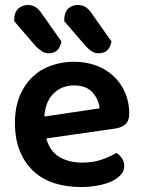

<svg xmlns="http://www.w3.org/2000/svg" viewBox="-20 -736 574 771"><path d="M166 -180Q180 -129 218 -106Q256 -83 312 -83Q354 -83 389.5 -95.5Q425 -108 447 -122Q461 -114 470 -100Q479 -86 479 -70Q479 -50 465.5 -34.5Q452 -19 428.5 -8Q405 3 373 9Q341 15 304 15Q245 15 196.5 -1Q148 -17 113.5 -49.5Q79 -82 59.5 -130Q40 -178 40 -242Q40 -304 59 -350Q78 -396 110.5 -427Q143 -458 186 -473Q229 -488 277 -488Q326 -488 367 -472.5Q408 -457 437 -429.5Q466 -402 482.5 -363.5Q499 -325 499 -280Q499 -252 484.5 -238Q470 -224 444 -220ZM277 -393Q228 -393 195 -360.5Q162 -328 158 -268L380 -301Q376 -338 351 -365.5Q326 -393 277 -393ZM37 -651V-657Q37 -686 53 -701Q69 -716 92 -716Q110 -716 123.5 -707Q137 -698 148 -681L227 -569Q221 -543 208 -532.5Q195 -522 176 -522Q160 -522 147.5 -530.5Q135 -539 124 -550ZM238 -651V-657Q238 -686 253.5 -701Q269 -716 292 -716Q311 -716 324.5 -707Q338 -698 349 -681L428 -569Q422 -543 409 -532.5Q396 -522 376 -522Q361 -522 348.5 -530Q336 -538 325 -550Z"/></svg>

Font: Baloo Bhai 2 SemiBold
Style: Regular
Weight: 600
Designer: Supriya Tembe, Noopur Datye and Ek Type
Foundry: Ek Type
Version: Version 1.640;PS 1.000;hotconv 16.6.51;makeotf.lib2.5.65220;